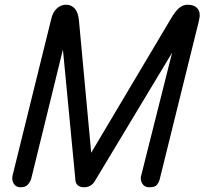

<svg xmlns="http://www.w3.org/2000/svg" viewBox="-20 -792 865 812"><path d="M67 0Q47 0 38 -15.5Q29 -31 33 -49L196 -709Q202 -739 219.5 -755.5Q237 -772 259 -772Q282 -772 296.5 -755.5Q311 -739 314 -704L371 -89L336 -96L701 -710Q722 -746 738.5 -759Q755 -772 773 -772Q803 -772 816.5 -754.5Q830 -737 821 -703L655 -32Q652 -21 644 -10.5Q636 0 612 0Q596 0 587.5 -8.5Q579 -17 576.5 -28.5Q574 -40 577 -49L743 -709H792L381 -26Q373 -13 361.5 -6.5Q350 0 337 0Q319 0 309.5 -8Q300 -16 299 -30L236 -688L271 -684L112 -36Q108 -23 98 -11.5Q88 0 67 0Z"/></svg>

Font: Edu TAS Beginner Medium
Style: Regular
Weight: 500
Version: Version 1.003